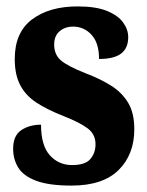

<svg xmlns="http://www.w3.org/2000/svg" viewBox="-20 -569 459 599"><path d="M203 10Q133 10 93 -5Q53 -20 37 -46Q21 -72 21 -105Q21 -146 46.5 -163Q72 -180 108 -180Q108 -115 135.5 -84.5Q163 -54 205 -54Q246 -54 262 -73Q278 -92 278 -119Q278 -150 253.5 -168.5Q229 -187 178 -207Q127 -227 93.5 -249Q60 -271 43 -303.5Q26 -336 26 -385Q26 -468 80 -508.5Q134 -549 222 -549Q279 -549 313.5 -535Q348 -521 364 -499Q380 -477 380 -453Q380 -419 358 -402Q336 -385 289 -385Q289 -435 265.5 -460.5Q242 -486 208 -486Q183 -486 166 -471.5Q149 -457 149 -430Q149 -399 169.5 -381Q190 -363 248 -340Q293 -323 327 -301.5Q361 -280 380 -248Q399 -216 399 -166Q399 -87 350 -38.5Q301 10 203 10Z"/></svg>

Font: Noto Serif ExtraCondensed Black
Style: Regular
Weight: 900
Width: 2
Designer: Monotype Design Team
Foundry: Monotype Imaging Inc.
Version: Version 2.015; ttfautohint (v1.8.4.7-5d5b)